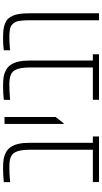

<svg xmlns="http://www.w3.org/2000/svg" viewBox="280 -960 680 1280"><g transform="rotate(-90 620.0 -320.0)"><path d="M45.9 -634.8Q95.7 -639.6 137 -639.6Q178.2 -639.6 201.2 -635.5Q224.1 -631.3 245.1 -619.9Q266.1 -608.4 279.3 -588.9Q308.1 -546.9 308.1 -463.9V-41H350.1V0H46.4V-41H261.7V-463.9Q261.7 -529.8 243.7 -561.5Q228.5 -588.4 189 -594.7Q172.4 -597.7 149.4 -597.7Q110.4 -597.7 60.5 -593.8L45.9 -592.3Z M433.6 -235.4V-629.9H480V-289.1L438 -235.4Z M594.2 -634.8Q644 -639.6 685.3 -639.6Q726.6 -639.6 749.5 -635.5Q772.5 -631.3 793.5 -619.9Q814.5 -608.4 827.6 -588.9Q856.4 -546.9 856.4 -463.9V-41H898.4V0H594.7V-41H810.1V-463.9Q810.1 -529.8 792 -561.5Q776.9 -588.4 737.3 -594.7Q720.7 -597.7 697.8 -597.7Q658.7 -597.7 608.9 -593.8L594.2 -592.3Z M924.8 -634.8Q962.4 -639.6 1000.5 -639.6Q1038.6 -639.6 1061 -637Q1083.5 -634.3 1102.8 -626.7Q1122.1 -619.1 1134.3 -606.7Q1146.5 -594.2 1155.3 -574.7Q1171.4 -539.1 1171.4 -463.9V0H1125V-463.9Q1125 -508.8 1120.1 -534.4Q1115.2 -560.1 1100.8 -574.7Q1086.4 -589.4 1065.7 -593.5Q1044.9 -597.7 1017.1 -597.7Q975.1 -597.7 936 -593.8L924.8 -592.3Z"/></g></svg>

Font: Open Sans Hebrew Condensed Light
Style: Regular
Weight: 300
Width: 3
Foundry: Ascender Corporation, Yanek Iontef
Version: Version 2.001;PS 002.001;hotconv 1.0.70;makeotf.lib2.5.58329